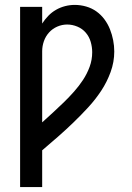

<svg xmlns="http://www.w3.org/2000/svg" viewBox="-20 -548 540 783"><path d="M62 215V-520H152V-452Q163 -469 177 -483.5Q191 -498 208.5 -508Q226 -518 245.5 -523Q265 -528 285 -528Q308 -528 331 -521.5Q354 -515 373 -501.5Q392 -488 406 -469Q420 -450 428.5 -428.5Q437 -407 441.5 -384Q446 -361 446 -338Q446 -295 431 -254Q416 -213 392.5 -177.5Q369 -142 340 -110.5Q311 -79 280 -49Q249 -19 217 9Q185 37 152 65V215ZM152 -49Q174 -69 196.5 -89.5Q219 -110 240.5 -131Q262 -152 282 -174.5Q302 -197 318.5 -222Q335 -247 345.5 -275.5Q356 -304 356 -335Q356 -356 350 -377Q344 -398 330 -414.5Q316 -431 295.5 -439.5Q275 -448 254 -448Q233 -448 213.5 -439.5Q194 -431 180 -415.5Q166 -400 159 -380Q152 -360 152 -339Z"/></svg>

Font: Iosevka Curly Medium
Style: Regular
Weight: 500
Monospace: yes
Designer: Belleve Invis
Foundry: Belleve Invis
Version: Version 22.1.2; ttfautohint (v1.8.4)